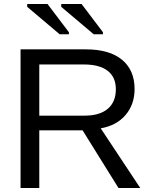

<svg xmlns="http://www.w3.org/2000/svg" viewBox="-20 -933 762 953"><path d="M568 0 390 -286H175V0H82V-688H406Q523 -688 585.5 -636.5Q648 -585 648 -491Q648 -415 603.5 -362.5Q559 -310 480 -296L676 0ZM555 -490Q555 -550 514.5 -581.5Q474 -613 396 -613H175V-359H400Q475 -359 515 -393Q555 -427 555 -490ZM445 -763 284 -899V-913H385L491 -773V-763ZM276 -763 115 -899V-913H216L322 -773V-763Z"/></svg>

Font: Libra Sans
Style: Regular
Weight: 400
Foundry: Context Ltd
Version: Version 1.000; ttfautohint (v1.3)